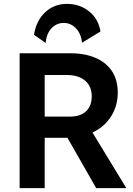

<svg xmlns="http://www.w3.org/2000/svg" viewBox="-20 -968 686 988"><path d="M215 -747 155 -789Q166 -861 212 -904.5Q258 -948 324 -948Q391 -948 439 -909Q487 -870 497 -806L402 -748Q398 -793 371.5 -821.5Q345 -850 308 -850Q271 -850 245 -822.5Q219 -795 215 -747ZM81 0V-694H340Q455 -694 520.5 -641Q586 -588 586 -492Q586 -423 551.5 -369Q517 -315 456 -286L630 0H475L327 -259H323H210V0ZM323 -582H210V-368H340Q394 -368 423 -395.5Q452 -423 452 -472Q452 -524 418 -553Q384 -582 323 -582Z"/></svg>

Font: Cantarell
Style: Bold
Weight: 700
Designer: Dave Crossland, Nikolaus Waxweiler, Florian Fecher, Jacques Le Bailly, Eben Sorkin, Alexei Vanyashin, Alexios Zavras, Em
Version: Version 0.303